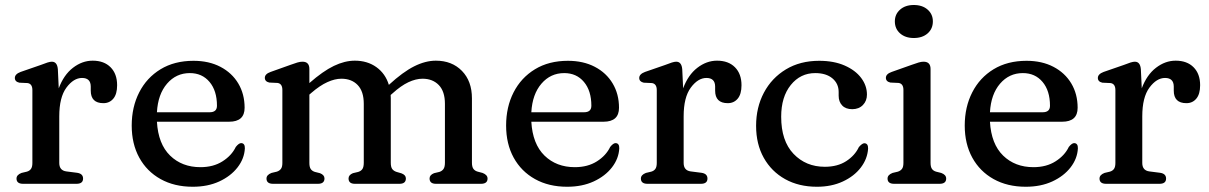

<svg xmlns="http://www.w3.org/2000/svg" viewBox="-20 -718 4724 750"><path d="M206 -447.5 209.5 -373Q229 -425.5 265 -453.2Q301 -481 342 -481Q386.5 -481 412 -455.2Q437.5 -429.5 437.5 -385Q437.5 -350.5 422.8 -332.8Q408 -315 384 -315Q334.5 -315 334.5 -364V-380.5Q334 -413.5 300.5 -413.5Q267.5 -413.5 239.5 -375.8Q211.5 -338 211.5 -263.5V-81.5Q211.5 -52.5 238.5 -48.5L281.5 -43Q304.5 -39.5 304.5 -20.5Q304.5 0 278.5 0H70.5Q44.5 0 44.5 -20.5Q44.5 -35 64 -42.5L85 -47.5Q95.5 -50.5 101 -58.2Q106.5 -66 106.5 -81.5V-366Q106.5 -390.5 88 -393.5L55.5 -395Q38 -399 38 -413.5Q38 -428.5 60.5 -437L138.5 -464Q155 -470.5 165.5 -473.8Q176 -477 182.5 -477Q203.5 -477 206 -447.5Z M935.5 -297Q935.5 -242.5 875 -242.5H593Q598 -155.5 644.5 -110.2Q691 -65 763 -65Q813.5 -65 849.2 -87.8Q885 -110.5 901 -144Q913 -159 922 -159Q937 -158.5 936.5 -138.5Q934.5 -98.5 908 -64.2Q881.5 -30 836.5 -9.2Q791.5 11.5 733 11.5Q661 11.5 607.2 -18.5Q553.5 -48.5 524 -102.2Q494.5 -156 494.5 -227.5Q494.5 -300 523.8 -357.2Q553 -414.5 607.2 -447.5Q661.5 -480.5 736 -480.5Q796 -480.5 841 -457Q886 -433.5 910.8 -392Q935.5 -350.5 935.5 -297ZM721.5 -432.5Q668 -432.5 632.5 -391.2Q597 -350 593 -279.5H799Q827.5 -279.5 827.5 -305Q827.5 -363.5 798.5 -398Q769.5 -432.5 721.5 -432.5Z M1188.5 -448.5V-393.5Q1241.5 -440 1284 -460.5Q1326.5 -481 1366 -481Q1415 -481 1450.2 -455.8Q1485.5 -430.5 1499 -386.5Q1554 -437 1598 -459Q1642 -481 1682.5 -481Q1745.5 -481 1784.5 -441Q1823.5 -401 1823.5 -334V-82.5Q1823.5 -66.5 1829.2 -58.5Q1835 -50.5 1846 -47.5L1865 -42.5Q1884.5 -35 1884.5 -20.5Q1884.5 0 1858.5 0H1683Q1658 0 1658 -21Q1658 -34.5 1675.5 -41.5L1696.5 -46.5Q1707 -50 1712.5 -58Q1718 -66 1718 -82.5V-312.5Q1718 -361 1694 -385.8Q1670 -410.5 1630.5 -410.5Q1604.5 -410.5 1575.2 -396.8Q1546 -383 1513 -353L1506 -347Q1506.5 -340.5 1506.5 -334V-82.5Q1506.5 -65.5 1512.2 -57.8Q1518 -50 1529 -46.5L1548 -41Q1565.5 -34.5 1565.5 -21Q1565.5 0 1540.5 0H1366.5Q1341.5 0 1341.5 -21Q1341.5 -34.5 1358.5 -41.5L1379.5 -46.5Q1390.5 -50 1395.8 -58Q1401 -66 1401 -82.5V-312.5Q1401 -361 1377.2 -385.8Q1353.5 -410.5 1313.5 -410.5Q1288 -410.5 1258.8 -397.2Q1229.5 -384 1196 -355L1188.5 -348.5V-81.5Q1188.5 -65.5 1193.8 -57.8Q1199 -50 1210 -46.5L1230 -41.5Q1247.5 -34.5 1247.5 -21Q1247.5 0 1222 0H1047Q1021 0 1021 -20.5Q1021 -35 1040.5 -42.5L1061.5 -47.5Q1072 -51 1077.5 -58.5Q1083 -66 1083 -81.5V-366.5Q1083 -391 1064.5 -394L1032 -395.5Q1014.5 -399.5 1014.5 -414Q1014.5 -429 1037 -437L1115.5 -465Q1130.5 -470.5 1141.5 -473.8Q1152.5 -477 1161.5 -477Q1188.5 -477 1188.5 -448.5Z M2398 -297Q2398 -242.5 2337.5 -242.5H2055.5Q2060.5 -155.5 2107 -110.2Q2153.5 -65 2225.5 -65Q2276 -65 2311.8 -87.8Q2347.5 -110.5 2363.5 -144Q2375.5 -159 2384.5 -159Q2399.5 -158.5 2399 -138.5Q2397 -98.5 2370.5 -64.2Q2344 -30 2299 -9.2Q2254 11.5 2195.5 11.5Q2123.5 11.5 2069.8 -18.5Q2016 -48.5 1986.5 -102.2Q1957 -156 1957 -227.5Q1957 -300 1986.2 -357.2Q2015.5 -414.5 2069.8 -447.5Q2124 -480.5 2198.5 -480.5Q2258.5 -480.5 2303.5 -457Q2348.5 -433.5 2373.2 -392Q2398 -350.5 2398 -297ZM2184 -432.5Q2130.5 -432.5 2095 -391.2Q2059.5 -350 2055.5 -279.5H2261.5Q2290 -279.5 2290 -305Q2290 -363.5 2261 -398Q2232 -432.5 2184 -432.5Z M2645 -447.5 2648.5 -373Q2668 -425.5 2704 -453.2Q2740 -481 2781 -481Q2825.5 -481 2851 -455.2Q2876.5 -429.5 2876.5 -385Q2876.5 -350.5 2861.8 -332.8Q2847 -315 2823 -315Q2773.5 -315 2773.5 -364V-380.5Q2773 -413.5 2739.5 -413.5Q2706.5 -413.5 2678.5 -375.8Q2650.5 -338 2650.5 -263.5V-81.5Q2650.5 -52.5 2677.5 -48.5L2720.5 -43Q2743.5 -39.5 2743.5 -20.5Q2743.5 0 2717.5 0H2509.5Q2483.5 0 2483.5 -20.5Q2483.5 -35 2503 -42.5L2524 -47.5Q2534.5 -50.5 2540 -58.2Q2545.5 -66 2545.5 -81.5V-366Q2545.5 -390.5 2527 -393.5L2494.5 -395Q2477 -399 2477 -413.5Q2477 -428.5 2499.5 -437L2577.5 -464Q2594 -470.5 2604.5 -473.8Q2615 -477 2621.5 -477Q2642.5 -477 2645 -447.5Z M3366.5 -348.5Q3366.5 -324 3350.8 -307.8Q3335 -291.5 3309 -291.5Q3283.5 -291.5 3269.8 -306Q3256 -320.5 3256 -344V-358.5Q3256 -391.5 3231.5 -412Q3207 -432.5 3164.5 -432.5Q3106.5 -432.5 3069 -386Q3031.5 -339.5 3031.5 -262Q3031.5 -167.5 3079.8 -117Q3128 -66.5 3202 -66.5Q3251.5 -66.5 3285.5 -88.5Q3319.5 -110.5 3335 -143.5Q3348 -158.5 3356.5 -158.5Q3371.5 -158 3371 -137.5Q3368.5 -97.5 3342.5 -63.5Q3316.5 -29.5 3272.2 -9Q3228 11.5 3171 11.5Q3100.5 11.5 3047 -18.2Q2993.5 -48 2963.5 -101.5Q2933.5 -155 2933.5 -226.5Q2933.5 -298.5 2964 -356Q2994.5 -413.5 3050 -447Q3105.5 -480.5 3180 -480.5Q3237.5 -480.5 3279.5 -462Q3321.5 -443.5 3344 -413.5Q3366.5 -383.5 3366.5 -348.5Z M3549.5 -569.5Q3516.5 -569.5 3496 -587.5Q3475.5 -605.5 3475.5 -634.5Q3475.5 -662.5 3496 -680.5Q3516.5 -698.5 3549.5 -698.5Q3583 -698.5 3603.5 -680.5Q3624 -662.5 3624 -634.5Q3624 -605.5 3603.5 -587.5Q3583 -569.5 3549.5 -569.5ZM3615 -448.5V-81.5Q3615 -66 3620.5 -58.2Q3626 -50.5 3636.5 -47.5L3656.5 -42.5Q3676 -35.5 3676 -20.5Q3676 0 3650 0H3473Q3447 0 3447 -20.5Q3447 -35 3466.5 -42.5L3487.5 -47.5Q3498 -51 3503.5 -58.5Q3509 -66 3509 -81.5V-366.5Q3509 -391 3490.5 -394L3458 -395.5Q3440.5 -399.5 3440.5 -414Q3440.5 -429 3463 -437L3542 -465Q3557.5 -470.5 3568.2 -473.8Q3579 -477 3587.5 -477Q3615 -477 3615 -448.5Z M4189.5 -297Q4189.5 -242.5 4129 -242.5H3847Q3852 -155.5 3898.5 -110.2Q3945 -65 4017 -65Q4067.5 -65 4103.2 -87.8Q4139 -110.5 4155 -144Q4167 -159 4176 -159Q4191 -158.5 4190.5 -138.5Q4188.5 -98.5 4162 -64.2Q4135.5 -30 4090.5 -9.2Q4045.5 11.5 3987 11.5Q3915 11.5 3861.2 -18.5Q3807.5 -48.5 3778 -102.2Q3748.5 -156 3748.5 -227.5Q3748.5 -300 3777.8 -357.2Q3807 -414.5 3861.2 -447.5Q3915.5 -480.5 3990 -480.5Q4050 -480.5 4095 -457Q4140 -433.5 4164.8 -392Q4189.5 -350.5 4189.5 -297ZM3975.5 -432.5Q3922 -432.5 3886.5 -391.2Q3851 -350 3847 -279.5H4053Q4081.5 -279.5 4081.5 -305Q4081.5 -363.5 4052.5 -398Q4023.5 -432.5 3975.5 -432.5Z M4436.5 -447.5 4440 -373Q4459.5 -425.5 4495.5 -453.2Q4531.5 -481 4572.5 -481Q4617 -481 4642.5 -455.2Q4668 -429.5 4668 -385Q4668 -350.5 4653.2 -332.8Q4638.5 -315 4614.5 -315Q4565 -315 4565 -364V-380.5Q4564.5 -413.5 4531 -413.5Q4498 -413.5 4470 -375.8Q4442 -338 4442 -263.5V-81.5Q4442 -52.5 4469 -48.5L4512 -43Q4535 -39.5 4535 -20.5Q4535 0 4509 0H4301Q4275 0 4275 -20.5Q4275 -35 4294.5 -42.5L4315.5 -47.5Q4326 -50.5 4331.5 -58.2Q4337 -66 4337 -81.5V-366Q4337 -390.5 4318.5 -393.5L4286 -395Q4268.5 -399 4268.5 -413.5Q4268.5 -428.5 4291 -437L4369 -464Q4385.5 -470.5 4396 -473.8Q4406.5 -477 4413 -477Q4434 -477 4436.5 -447.5Z"/></svg>

Font: Fraunces 9pt Soft
Style: Regular
Weight: 400
Version: Version 1.000;[0bf87f6ff]